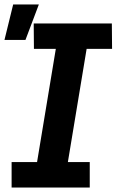

<svg xmlns="http://www.w3.org/2000/svg" viewBox="-22 -840 542 860"><path d="M30 0V-114H144L228 -621H130L129 -735H479L480 -621H366L282 -114H380V0ZM-2 -661 37 -820H152L92 -661Z"/></svg>

Font: Iosevka Term Curly Hv Obl
Style: Regular
Weight: 900
Italic angle: -9°
Designer: Belleve Invis
Foundry: Belleve Invis
Version: Version 32.3.0